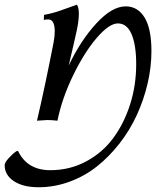

<svg xmlns="http://www.w3.org/2000/svg" viewBox="-105 -518 708 824"><path d="M225.1 -498Q233.4 -486.3 233.4 -459Q233.4 -429.7 224.6 -388.2Q216.3 -349.1 189.9 -236.8Q240.7 -343.8 308.1 -417.2Q375.5 -490.7 434.6 -490.7Q485.8 -490.7 515.4 -442.9Q544.9 -395 544.9 -298.3Q544.9 -229.5 528.3 -158.9Q511.7 -88.4 481.9 -23.7Q452.1 41 408 97.7Q363.8 154.3 311.3 196Q258.8 237.8 193.8 261.7Q128.9 285.6 60.5 285.6Q-6.3 285.6 -45.7 259.3Q-85 232.9 -85 190.9Q-85 179.7 -67.6 160.6Q-50.3 141.6 -35.2 131.3L-27.8 129.4Q11.7 212.4 110.8 212.4Q194.3 212.4 264.6 174.8Q335 137.2 381.3 74.2Q427.7 11.2 453.6 -70.6Q479.5 -152.3 479.5 -242.2Q479.5 -324.7 459.7 -371.1Q439.9 -417.5 400.9 -417.5Q363.3 -417.5 309.6 -354.7Q255.9 -292 208.3 -193.4Q160.6 -94.7 141.6 0Q115.7 -2.9 98.1 -2.9L53.7 0Q87.4 -143.1 125 -335.9Q129.9 -360.8 129.9 -383.3Q129.9 -434.6 102.1 -434.6Q91.8 -434.6 83 -432.6L84 -454.1Q108.4 -458.5 130.6 -465.1Q152.8 -471.7 182.9 -482.9Q212.9 -494.1 225.1 -498Z"/></svg>

Font: Flanker
Style: Italic
Weight: 400
Italic angle: -12°
Designer: Flanker
Version: Version 2.027